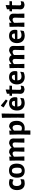

<svg xmlns="http://www.w3.org/2000/svg" viewBox="1716 -2262 676 4147"><g transform="rotate(-90 2053.5 -189.0)"><path d="M262.6 -314 247.7 -240.2 239.3 -236.4Q203.7 -256.1 173.8 -256.1Q143.9 -256.1 126.2 -233.2Q108.4 -210.3 108.4 -164.5Q108.4 -118.7 127.6 -92.5Q146.7 -66.4 179.9 -66.4Q213.1 -66.4 251.4 -84.1L257.9 -78.5L249.5 -6.5Q207.5 6.5 162.6 7.5Q95.3 7.5 57.9 -36.4Q20.6 -80.4 20.6 -160.3Q20.6 -240.2 61.7 -286Q102.8 -331.8 176.6 -331.8Q225.2 -331.8 262.6 -314Z M443.5 -331.8Q517.8 -331.8 555.1 -289.7Q592.5 -247.7 592.5 -165.4Q592.5 -83.2 551.9 -37.9Q511.2 7.5 437.9 7.5Q364.5 7.5 326.6 -35Q288.8 -77.6 288.8 -159.8Q288.8 -242.1 329 -286.9Q369.2 -331.8 443.5 -331.8ZM440.2 -269.2Q406.5 -269.2 391.6 -246.3Q376.6 -223.4 376.6 -166.4Q376.6 -109.3 391.6 -82.7Q406.5 -56.1 441.1 -56.1Q475.7 -56.1 490.7 -77.6Q505.6 -99.1 505.6 -156.1Q505.6 -213.1 489.7 -241.1Q473.8 -269.2 440.2 -269.2Z M1006.5 -254.2Q974.8 -254.2 940.2 -226.2L939.3 -143L942.1 0H849.5L855.1 -202.8Q855.1 -254.2 810.3 -254.2Q778.5 -254.2 743 -226.2V-143L747.7 0H655.1L659.8 -134.6L656.1 -319.6L743.9 -327.1V-279.4H748.6Q788.8 -315 832.7 -329.9Q912.1 -329.9 933.6 -277.6H936.4Q977.6 -315 1028 -329.9Q1081.3 -329.9 1108.9 -305.6Q1136.4 -281.3 1135.5 -236.4L1133.6 -143L1137.4 0H1044.9L1050.5 -202.8Q1051.4 -254.2 1006.5 -254.2Z M1354.2 7.5Q1331.8 7.5 1307.5 2.8L1309.3 129.9H1217.8L1222.4 -134.6L1217.8 -319.6L1306.5 -327.1L1305.6 -279.4H1311.2Q1347.7 -313.1 1388.8 -329.9Q1451.4 -329.9 1484.1 -288.3Q1516.8 -246.7 1516.8 -165.9Q1516.8 -85 1473.4 -38.8Q1429.9 7.5 1354.2 7.5ZM1355.1 -53.3Q1429 -54.2 1429 -154.7Q1429 -255.1 1366.4 -254.2Q1337.4 -254.2 1305.6 -224.3V-143L1306.5 -64.5Q1331.8 -54.2 1355.1 -53.3Z M1673.8 0H1581.3L1586 -135.5L1582.2 -484.1L1674.8 -491.6L1669.2 -143Z M1946.7 -363.6Q1920.6 -379.4 1872.9 -407.9Q1825.2 -436.4 1809.3 -446.7L1808.4 -456.1L1842.1 -506.5H1850.5Q1896.3 -464.5 1977.6 -400L1955.1 -364.5ZM1824.3 -150.5Q1829.9 -61.7 1911.2 -61.7Q1957 -61.7 2005.6 -87.9L2013.1 -82.2L2000.9 -14Q1950.5 6.5 1901.9 7.5Q1824.3 7.5 1781.8 -37.4Q1739.3 -82.2 1739.3 -161.2Q1739.3 -240.2 1782.7 -285.5Q1826.2 -330.8 1893 -330.8Q1959.8 -330.8 1993.5 -296.7Q2027.1 -262.6 2027.1 -202.8Q2027.1 -184.1 2024.3 -164.5L2010.3 -151.4ZM1896.3 -270.1Q1839.3 -270.1 1827.1 -201.9L1944.9 -205.6L1946.7 -213.1Q1945.8 -270.1 1896.3 -270.1Z M2269.2 -80.4 2276.6 -72.9 2267.3 -18.7Q2232.7 0 2195.3 3.7Q2100.9 -5.6 2100 -87.9L2103.7 -146.7V-267.3H2059.8L2056.1 -271L2060.7 -322.4H2101.9V-376.6L2186.9 -403.7L2193.5 -398.1L2190.7 -322.4H2274.8L2277.6 -317.8L2273.8 -267.3H2189.7L2186 -110.3Q2186 -87.9 2193.9 -78.5Q2201.9 -69.2 2223.4 -69.2Q2244.9 -69.2 2269.2 -80.4Z M2389.7 -150.5Q2395.3 -61.7 2475.7 -61.7Q2521.5 -61.7 2570.1 -87.9L2577.6 -82.2L2565.4 -14Q2516.8 6.5 2467.3 7.5Q2389.7 7.5 2346.7 -37.4Q2303.7 -82.2 2303.7 -161.2Q2303.7 -240.2 2347.2 -285.5Q2390.7 -330.8 2457.9 -330.8Q2525.2 -330.8 2558.4 -296.7Q2591.6 -262.6 2591.6 -202.8Q2591.6 -184.1 2588.8 -164.5L2574.8 -151.4ZM2460.7 -270.1Q2433.6 -270.1 2415.4 -252.3Q2397.2 -234.6 2391.6 -201.9L2509.3 -205.6L2511.2 -213.1Q2510.3 -270.1 2460.7 -270.1Z M3005.6 -254.2Q2973.8 -254.2 2939.3 -226.2L2938.3 -143L2941.1 0H2848.6L2854.2 -202.8Q2854.2 -254.2 2809.3 -254.2Q2777.6 -254.2 2742.1 -226.2V-143L2746.7 0H2654.2L2658.9 -134.6L2655.1 -319.6L2743 -327.1V-279.4H2747.7Q2787.9 -315 2831.8 -329.9Q2911.2 -329.9 2932.7 -277.6H2935.5Q2976.6 -315 3027.1 -329.9Q3080.4 -329.9 3107.9 -305.6Q3135.5 -281.3 3134.6 -236.4L3132.7 -143L3136.4 0H3043.9L3049.5 -202.8Q3050.5 -254.2 3005.6 -254.2Z M3281.3 -150.5Q3286.9 -61.7 3367.3 -61.7Q3413.1 -61.7 3461.7 -87.9L3469.2 -82.2L3457 -14Q3408.4 6.5 3358.9 7.5Q3281.3 7.5 3238.3 -37.4Q3195.3 -82.2 3195.3 -161.2Q3195.3 -240.2 3238.8 -285.5Q3282.2 -330.8 3349.5 -330.8Q3416.8 -330.8 3450 -296.7Q3483.2 -262.6 3483.2 -202.8Q3483.2 -184.1 3480.4 -164.5L3466.4 -151.4ZM3352.3 -270.1Q3325.2 -270.1 3307 -252.3Q3288.8 -234.6 3283.2 -201.9L3400.9 -205.6L3402.8 -213.1Q3401.9 -270.1 3352.3 -270.1Z M3745.8 -202.8Q3745.8 -254.2 3701.9 -254.2Q3670.1 -254.2 3634.6 -224.3V-143L3639.3 0H3545.8L3550.5 -134.6L3546.7 -319.6L3635.5 -327.1V-279.4H3640.2Q3680.4 -315 3724.3 -329.9Q3777.6 -329.9 3805.1 -305.6Q3832.7 -281.3 3831.8 -236.4L3829.9 -143L3833.6 0H3740.2Z M4093.5 -80.4 4100.9 -72.9 4091.6 -18.7Q4057 0 4019.6 3.7Q3925.2 -5.6 3924.3 -87.9L3928 -146.7V-267.3H3884.1L3880.4 -271L3885 -322.4H3926.2V-376.6L4011.2 -403.7L4017.8 -398.1L4015 -322.4H4099.1L4101.9 -317.8L4098.1 -267.3H4014L4010.3 -110.3Q4010.3 -87.9 4018.2 -78.5Q4026.2 -69.2 4047.7 -69.2Q4069.2 -69.2 4093.5 -80.4Z"/></g></svg>

Font: Gurajada
Style: Regular
Weight: 400
Designer: Purushoth Kumar Guthula
Foundry: SiliconAndhra, USA.
Version: Version 1.0.3; ttfautohint (v1.2.42-39fb)